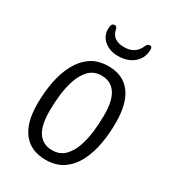

<svg xmlns="http://www.w3.org/2000/svg" viewBox="-176 -810 821 912"><g transform="rotate(30 235.0 -353.5)"><path d="M217 6Q137 6 94 -47.5Q51 -101 51 -206Q51 -266 61.5 -323.5Q72 -381 96 -427.5Q120 -474 159 -501.5Q198 -529 256 -529Q335 -529 377 -474.5Q419 -420 419 -313Q419 -253 409 -196.5Q399 -140 375.5 -94Q352 -48 313 -21Q274 6 217 6ZM221 -49Q263 -49 289 -75Q315 -101 329 -142Q343 -183 348 -229.5Q353 -276 353 -317Q353 -397 326.5 -435.5Q300 -474 249 -474Q208 -474 182 -447.5Q156 -421 142 -379.5Q128 -338 123 -291.5Q118 -245 118 -205Q118 -125 144.5 -87Q171 -49 221 -49ZM268 -593Q223 -593 193.5 -617.5Q164 -642 164 -680Q164 -700 169 -706.5Q174 -713 183 -713Q195 -713 198 -696Q209 -644 273 -644Q334 -644 356 -697Q363 -713 375 -713Q388 -713 388 -698Q388 -651 355 -622Q322 -593 268 -593Z"/></g></svg>

Font: Asap Condensed Condensed Light
Style: Italic
Weight: 300
Width: 3
Italic angle: -6°
Designer: Pablo Cosgaya
Foundry: Omnibus-Type
Version: Version 3.001; ttfautohint (v1.8.4.7-5d5b)